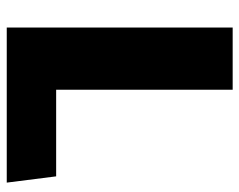

<svg xmlns="http://www.w3.org/2000/svg" viewBox="-92 -634 726 583"><g transform="rotate(90 271.5 -343.0)"><path d="M64 0V-686H253V-150H516L535 0Z"/></g></svg>

Font: Chivo Medium ExtraBold
Style: Regular
Weight: 800
Version: Version 2.002